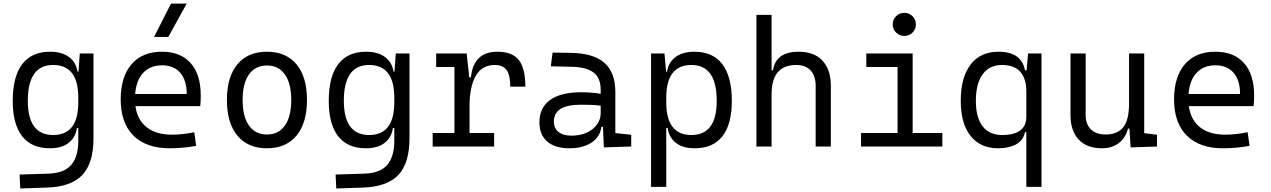

<svg xmlns="http://www.w3.org/2000/svg" viewBox="-20 -815 7071 1068"><path d="M92.8 233.4 88.9 155.8 250 150.9Q336.4 147.9 375.7 102.8Q415 57.6 415.5 -30.3V-103H407.7Q400.4 -50.3 361.8 -20.3Q323.2 9.8 257.3 9.8Q155.8 9.8 103.3 -57.1Q50.8 -124 50.8 -253.9Q50.8 -388.7 103.5 -458Q156.2 -527.3 258.3 -527.3Q323.2 -527.3 363 -498.5Q402.8 -469.7 411.1 -416.5H416.5L423.8 -517.6H500V-45.9Q500 92.3 438 158.2Q376 224.1 240.2 228.5ZM415.5 -271.5Q415.5 -453.6 275.4 -453.6Q134.8 -453.6 134.8 -253.9Q134.8 -64 275.9 -64Q415.5 -64 415.5 -246.1Z M923.8 9.8Q793.5 9.8 722.4 -60.5Q651.4 -130.9 651.4 -261.7Q651.4 -387.7 711.4 -457.5Q771.5 -527.3 880.9 -527.3Q983.9 -527.3 1040.3 -464.4Q1096.7 -401.4 1096.7 -283.2Q1096.7 -250.5 1093.8 -224.6H733.4Q744.1 -147.5 796.4 -106.7Q848.6 -65.9 935.5 -65.9Q996.1 -65.9 1060.5 -79.6L1071.3 -3.9Q1031.2 3.9 993.7 6.8Q956.1 9.8 923.8 9.8ZM731.9 -292H1018.6Q1018.6 -368.7 982.4 -410.2Q946.3 -451.7 881.8 -451.7Q815.9 -451.7 776.9 -410.2Q737.8 -368.7 731.9 -292ZM836.9 -609.4 931.2 -794.9H1018.6L916 -609.4Z M1464.8 9.8Q1358.9 9.8 1300.5 -60.5Q1242.2 -130.9 1242.2 -258.8Q1242.2 -387.2 1300.5 -457.3Q1358.9 -527.3 1464.8 -527.3Q1570.8 -527.3 1629.2 -457.3Q1687.5 -387.2 1687.5 -258.8Q1687.5 -130.9 1629.2 -60.5Q1570.8 9.8 1464.8 9.8ZM1464.8 -66.9Q1529.8 -66.9 1564.9 -116.9Q1600.1 -167 1600.1 -258.8Q1600.1 -350.6 1564.9 -400.6Q1529.8 -450.7 1464.8 -450.7Q1399.9 -450.7 1364.7 -400.6Q1329.6 -350.6 1329.6 -258.8Q1329.6 -167 1364.7 -116.9Q1399.9 -66.9 1464.8 -66.9Z M1850.6 233.4 1846.7 155.8 2007.8 150.9Q2094.2 147.9 2133.5 102.8Q2172.9 57.6 2173.3 -30.3V-103H2165.5Q2158.2 -50.3 2119.6 -20.3Q2081.1 9.8 2015.1 9.8Q1913.6 9.8 1861.1 -57.1Q1808.6 -124 1808.6 -253.9Q1808.6 -388.7 1861.3 -458Q1914.1 -527.3 2016.1 -527.3Q2081.1 -527.3 2120.8 -498.5Q2160.6 -469.7 2168.9 -416.5H2174.3L2181.6 -517.6H2257.8V-45.9Q2257.8 92.3 2195.8 158.2Q2133.8 224.1 1998 228.5ZM2173.3 -271.5Q2173.3 -453.6 2033.2 -453.6Q1892.6 -453.6 1892.6 -253.9Q1892.6 -64 2033.7 -64Q2173.3 -64 2173.3 -246.1Z M2591.8 -222.7V-75.2H2728.5V0H2386.7V-75.2H2507.8V-442.4H2406.2V-517.6H2575.7L2590.3 -384.8H2599.6Q2613.3 -527.3 2747.6 -527.3Q2828.6 -527.3 2865.5 -481.4Q2902.3 -435.5 2902.3 -333H2818.4Q2818.4 -397 2797.9 -425.3Q2777.3 -453.6 2732.4 -453.6Q2661.6 -453.6 2626.7 -393.6Q2591.8 -333.5 2591.8 -222.7Z M3338.9 4.9 3334 -109.4H3325.2Q3317.9 -52.2 3269.5 -21.2Q3221.2 9.8 3147 9.8Q3067.4 9.8 3023.9 -27.8Q2980.5 -65.4 2980.5 -134.3Q2980.5 -216.3 3040 -259Q3099.6 -301.8 3211.4 -301.8Q3275.4 -301.8 3321.3 -293V-315.9Q3321.3 -381.3 3281.7 -411.6Q3242.2 -441.9 3160.6 -443.4L3043.9 -446.3L3053.7 -522.5L3154.3 -521Q3281.7 -519 3342.3 -465.3Q3402.8 -411.6 3402.8 -303.7V-74.7L3491.2 -65.4V0ZM3321.3 -227.1Q3294.4 -231 3265.9 -231.7Q3237.3 -232.4 3209 -232.4Q3061 -232.4 3061 -138.7Q3061 -101.6 3086.7 -81.1Q3112.3 -60.5 3158.2 -60.5Q3209.5 -60.5 3245.8 -78.1Q3282.2 -95.7 3301.8 -124Q3321.3 -152.3 3321.3 -184.1Z M3601.6 224.6V-517.6H3676.3L3685.1 -416.5H3690.4Q3698.7 -469.7 3738.5 -498.5Q3778.3 -527.3 3843.3 -527.3Q3945.3 -527.3 3998 -458Q4050.8 -388.7 4050.8 -253.9Q4050.8 -124 3998.5 -57.1Q3946.3 9.8 3844.2 9.8Q3778.3 9.8 3739.7 -20.3Q3701.2 -50.3 3693.8 -103H3686V224.6ZM3686 -246.1Q3686 -64 3825.7 -64Q3966.8 -64 3966.8 -253.9Q3966.8 -453.6 3826.2 -453.6Q3686 -453.6 3686 -271.5Z M4517.1 0V-337.4Q4517.1 -393.1 4488.8 -423.3Q4460.4 -453.6 4409.2 -453.6Q4272 -453.6 4272 -291.5V0H4187.5V-732.4H4272V-423.8H4279.8Q4294.9 -527.3 4423.8 -527.3Q4508.8 -527.3 4555.2 -477.5Q4601.6 -427.7 4601.6 -336.9V0Z M4769.5 0V-75.2H4972.7V-442.4H4798.8V-517.6H5056.6V-75.2H5221.7V0ZM5010.3 -615.2Q4983.4 -615.2 4964.6 -633.8Q4945.8 -652.3 4945.8 -679.2Q4945.8 -706.1 4964.6 -724.9Q4983.4 -743.7 5010.3 -743.7Q5037.1 -743.7 5055.9 -724.9Q5074.7 -706.1 5074.7 -679.2Q5074.7 -652.3 5055.9 -633.8Q5037.1 -615.2 5010.3 -615.2Z M5532.7 9.8Q5433.6 9.8 5378.9 -58.8Q5324.2 -127.4 5324.2 -253.9Q5324.2 -384.3 5378.9 -455.8Q5433.6 -527.3 5533.7 -527.3Q5662.6 -527.3 5681.2 -423.8H5690.4L5698.7 -517.6H5773.4V224.6H5689V-80.1H5681.2Q5673.3 -36.1 5634 -13.2Q5594.7 9.8 5532.7 9.8ZM5689 -304.2Q5689 -453.6 5553.2 -453.6Q5483.9 -453.6 5446 -401.6Q5408.2 -349.6 5408.2 -253.9Q5408.2 -161.1 5445.8 -112.5Q5483.4 -64 5554.2 -64Q5689 -64 5689 -166Z M6109.9 9.8Q6025.9 9.8 5980.2 -38.8Q5934.6 -87.4 5934.6 -175.8V-517.6H6019V-175.8Q6019 -123.5 6048.3 -95.2Q6077.6 -66.9 6130.9 -66.9Q6194.8 -66.9 6227.5 -106.4Q6260.3 -146 6260.3 -239.3V-517.6H6344.7V-74.2L6416 -65.4V0L6269 4.9L6262.7 -99.6H6254.4Q6240.7 -47.4 6202.9 -18.8Q6165 9.8 6109.9 9.8Z M6783.2 9.8Q6652.8 9.8 6581.8 -60.5Q6510.7 -130.9 6510.7 -261.7Q6510.7 -387.7 6570.8 -457.5Q6630.9 -527.3 6740.2 -527.3Q6843.3 -527.3 6899.7 -464.4Q6956.1 -401.4 6956.1 -283.2Q6956.1 -250.5 6953.1 -224.6H6592.8Q6603.5 -147.5 6655.8 -106.7Q6708 -65.9 6794.9 -65.9Q6855.5 -65.9 6919.9 -79.6L6930.7 -3.9Q6890.6 3.9 6853 6.8Q6815.4 9.8 6783.2 9.8ZM6591.3 -292H6877.9Q6877.9 -368.7 6841.8 -410.2Q6805.7 -451.7 6741.2 -451.7Q6675.3 -451.7 6636.2 -410.2Q6597.2 -368.7 6591.3 -292Z"/></svg>

Font: Cascadia Code PL SemiLight
Style: Regular
Weight: 350
Monospace: yes
Designer: Aaron Bell
Foundry: Saja Typeworks
Version: Version 2404.023; ttfautohint (v1.8.4)